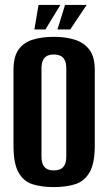

<svg xmlns="http://www.w3.org/2000/svg" viewBox="-20 -750 441 782"><path d="M199 12Q150 12 113 0.5Q76 -11 55.5 -47.5Q35 -84 35 -156V-466Q35 -519 55.5 -548Q76 -577 113.5 -588.5Q151 -600 200 -600Q248 -600 285.5 -588Q323 -576 344.5 -547Q366 -518 366 -466V-157Q366 -84 344.5 -47.5Q323 -11 285.5 0.5Q248 12 199 12ZM199 -56Q214 -56 225.5 -61Q237 -66 243.5 -78.5Q250 -91 250 -113V-471Q250 -493 243.5 -505.5Q237 -518 225.5 -523Q214 -528 199 -528Q184 -528 173 -523Q162 -518 155.5 -505.5Q149 -493 149 -471V-113Q149 -91 155.5 -78.5Q162 -66 173 -61Q184 -56 199 -56ZM120 -630 137 -730H226L165 -630ZM214 -630 245 -730H333L266 -630Z"/></svg>

Font: Alumni Sans
Style: Bold
Weight: 700
Designer: Robert E. Leuschke
Foundry: Robert E. Leuschke
Version: Version 1.018